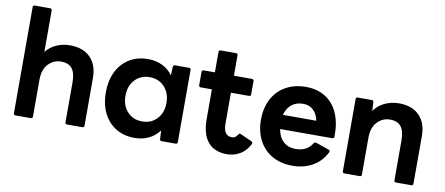

<svg xmlns="http://www.w3.org/2000/svg" viewBox="-67 -1016 2995 1291"><g transform="rotate(10 1430.0 -370.0)"><path d="M81 0Q68 0 68 -13V-737Q68 -750 81 -750H185Q198 -750 198 -737V-454Q226 -490 269 -509Q312 -528 361 -528Q451 -528 500.5 -477.5Q550 -427 550 -337V-13Q550 0 537 0H433Q420 0 420 -13V-284Q420 -349 396 -379.5Q372 -410 321 -410Q270 -410 234 -372Q198 -334 198 -264V-13Q198 0 185 0Z M652 -259Q652 -338 681.5 -399Q711 -460 766 -494Q821 -528 894 -528Q948 -528 991.5 -507Q1035 -486 1063 -447L1066 -505Q1066 -518 1080 -518H1174Q1187 -518 1187 -505V-13Q1187 0 1174 0H1080Q1066 0 1066 -13L1063 -71Q1035 -32 991.5 -11Q948 10 894 10Q821 10 766 -24Q711 -58 681.5 -119Q652 -180 652 -259ZM1066 -259Q1066 -326 1027 -368Q988 -410 926 -410Q864 -410 825 -368Q786 -326 786 -259Q786 -192 825 -150Q864 -108 926 -108Q988 -108 1027 -150Q1066 -192 1066 -259Z M1351 -200V-402H1275Q1262 -402 1262 -415V-505Q1262 -518 1275 -518H1351V-657Q1351 -670 1364 -670H1468Q1481 -670 1481 -657V-518H1604Q1617 -518 1617 -505V-415Q1617 -402 1604 -402H1481V-192Q1481 -150 1495 -129Q1509 -108 1539 -108Q1564 -108 1578 -133Q1585 -145 1596 -139L1674 -104Q1681 -101 1681 -93Q1681 -89 1678 -83Q1652 -35 1612 -12.5Q1572 10 1525 10Q1440 10 1395.5 -43Q1351 -96 1351 -200Z M1711 -259Q1711 -337 1742.5 -398.5Q1774 -460 1833.5 -494Q1893 -528 1973 -528Q2051 -528 2107.5 -491.5Q2164 -455 2192 -388Q2220 -321 2218 -232Q2217 -219 2204 -219H1849Q1858 -165 1890.5 -135Q1923 -105 1974 -105Q2052 -105 2088 -164Q2093 -173 2105 -170L2194 -139Q2207 -134 2201 -122Q2168 -56 2108 -23Q2048 10 1973 10Q1893 10 1833.5 -24Q1774 -58 1742.5 -119.5Q1711 -181 1711 -259ZM1851 -316H2079Q2070 -362 2042 -387.5Q2014 -413 1972 -413Q1926 -413 1894.5 -387.5Q1863 -362 1851 -316Z M2327 0Q2314 0 2314 -13V-505Q2314 -518 2327 -518H2421Q2435 -518 2435 -505L2438 -446Q2466 -486 2511 -507Q2556 -528 2607 -528Q2697 -528 2746.5 -477.5Q2796 -427 2796 -337V-13Q2796 0 2783 0H2679Q2666 0 2666 -13V-284Q2666 -349 2642 -379.5Q2618 -410 2567 -410Q2516 -410 2480 -372Q2444 -334 2444 -264V-13Q2444 0 2431 0Z"/></g></svg>

Font: LINE Seed Sans TH
Style: Bold
Weight: 700
Designer: Dalton Maag Ltd | Thai characters by Cadson Demak Co.,Ltd.
Foundry: Dalton Maag Ltd
Version: Version 1.002